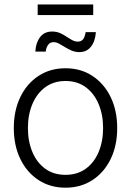

<svg xmlns="http://www.w3.org/2000/svg" viewBox="-20 -852 602 883"><path d="M281.2 11.2Q210.9 11.2 157.2 -23.9Q103.5 -59.1 73.5 -120.8Q43.5 -182.6 43.5 -263.2Q43.5 -343.8 73.5 -405.8Q103.5 -467.8 157.2 -502.9Q210.9 -538.1 281.2 -538.1Q351.6 -538.1 405 -502.9Q458.5 -467.8 488.8 -405.8Q519 -343.8 519 -263.2Q519 -182.6 489 -120.8Q459 -59.1 405.3 -23.9Q351.6 11.2 281.2 11.2ZM281.2 -47.9Q335.4 -47.9 374 -75.7Q412.6 -103.5 433.3 -152.3Q454.1 -201.2 454.1 -263.2Q454.1 -325.2 433.3 -374Q412.6 -422.9 374 -451.2Q335.4 -479.5 281.2 -479.5Q227.5 -479.5 188.7 -451.2Q149.9 -422.9 129.2 -374Q108.4 -325.2 108.4 -263.2Q108.4 -201.2 129.2 -152.3Q149.9 -103.5 188.5 -75.7Q227.1 -47.9 281.2 -47.9ZM345.2 -612.3Q326.7 -612.3 310.1 -619.1Q293.5 -626 278.8 -635.3Q264.2 -644.5 251.2 -651.4Q238.3 -658.2 226.6 -658.2Q210 -658.2 200.9 -645.3Q191.9 -632.3 190.4 -614.7H142.6Q144.5 -654.8 164.1 -680.9Q183.6 -707 219.7 -707Q239.7 -707 255.9 -700Q272 -692.9 285.6 -683.6Q299.3 -674.3 312 -667.5Q324.7 -660.6 337.9 -660.6Q353 -660.6 361.6 -670.7Q370.1 -680.7 374 -704.1H420.9Q418 -662.1 398.2 -637.2Q378.4 -612.3 345.2 -612.3ZM408.7 -831.5V-782.7H153.3V-831.5Z"/></svg>

Font: Inter 24pt Light
Style: Regular
Weight: 300
Designer: Rasmus Andersson
Foundry: rsms
Version: Version 4.001;git-66647c0bb